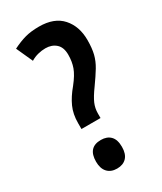

<svg xmlns="http://www.w3.org/2000/svg" viewBox="-187 -792 736 873"><g transform="rotate(-30 180.5 -355.5)"><path d="M173 -724Q253 -724 293.5 -678.5Q334 -633 334 -561Q334 -518 326.5 -488Q319 -458 301.5 -429Q284 -400 256 -361Q229 -324 218.5 -299.5Q208 -275 208 -248V-224H108V-255Q108 -302 124.5 -338.5Q141 -375 173 -413Q204 -452 214.5 -481.5Q225 -511 225 -547Q225 -586 203.5 -605Q182 -624 149 -624Q130 -624 110 -619Q90 -614 72 -603L33 -689Q69 -707 100 -715.5Q131 -724 173 -724ZM159 13Q127 13 109 -6.5Q91 -26 91 -62Q91 -137 159 -137Q191 -137 209 -118.5Q227 -100 227 -62Q227 -25 209 -6Q191 13 159 13Z"/></g></svg>

Font: Noto Sans Malayalam ExtraCondensed SemiBold
Style: Regular
Weight: 600
Width: 2
Designer: Jelle Bosma - Monotype Design Team
Foundry: Monotype Imaging Inc.
Version: Version 2.104; ttfautohint (v1.8.4.7-5d5b)